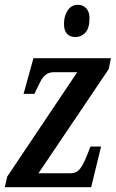

<svg xmlns="http://www.w3.org/2000/svg" viewBox="-20 -778 481 798"><path d="M10 -44 301 -478H205Q185 -478 172 -468.5Q159 -459 151.5 -445.5Q144 -432 125 -392L123 -388H78L119 -536H441L432 -491L140 -58H274Q300 -58 315.5 -80.5Q331 -103 347 -146L356 -169H400L359 0H0ZM246 -679Q246 -712 261.5 -735Q277 -758 303 -758Q325 -758 338.5 -743.5Q352 -729 352 -703Q352 -661 335 -642.5Q318 -624 294 -624Q271 -624 258.5 -637.5Q246 -651 246 -679Z"/></svg>

Font: Noto Serif CondSemiBold
Style: Italic
Weight: 600
Width: 3
Italic angle: -12°
Designer: Monotype Design Team
Foundry: Monotype Imaging Inc.
Version: Version 1.001